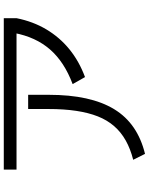

<svg xmlns="http://www.w3.org/2000/svg" viewBox="97 -860 805 1040"><g transform="rotate(-90 500.0 -339.5)"><path d="M155 -21Q214 -36 259.5 -61.5Q305 -87 337.5 -124.5Q370 -162 390 -212.5Q410 -263 420 -329.5Q430 -396 430 -480V-590H507V-480Q507 -365 487.5 -276.5Q468 -188 429 -124Q390 -60 329.5 -18.5Q269 23 187 43ZM102 -653V-722H922V-653ZM565 -349Q685 -394 752.5 -471.5Q820 -549 842 -666L922 -653Q904 -563 861 -491Q818 -419 753.5 -366.5Q689 -314 603 -282Z"/></g></svg>

Font: M PLUS 2 Thin
Style: Regular
Weight: 400
Version: Version 1.001